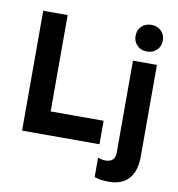

<svg xmlns="http://www.w3.org/2000/svg" viewBox="-105 -891 1120 1207"><g transform="rotate(10 455.5 -287.0)"><path d="M78 -765H234V-150H572V0H78ZM578 208V85Q605 94 626 94Q688 94 688 33V-554H841V31Q841 124 797.5 173Q754 222 669 222Q616 222 578 208ZM677 -711Q677 -748 701.5 -772Q726 -796 764 -796Q802 -796 826.5 -772Q851 -748 851 -711Q851 -674 826.5 -650Q802 -626 764 -626Q726 -626 701.5 -650Q677 -674 677 -711Z"/></g></svg>

Font: Application
Style: Bold
Weight: 700
Designer: Wei Huang
Foundry: Wei Huang
Version: Version 0.012